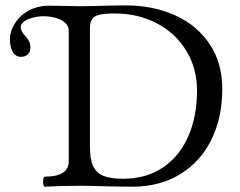

<svg xmlns="http://www.w3.org/2000/svg" viewBox="-20 -686 886 709"><path d="M146 -33.7Q233.9 -33.7 233.9 -90.8V-572.3Q233.9 -589.8 220.2 -602.1Q206.5 -614.3 185.3 -620.1Q164.1 -626 140.6 -626Q120.6 -626 101.1 -620.8Q81.5 -615.7 69.1 -606.7Q56.6 -597.7 56.6 -586.9Q56.6 -578.1 61 -569.6Q65.4 -561 74.2 -551.8Q83.5 -542 87.9 -532.2Q92.3 -522.5 92.3 -510.3Q92.3 -494.6 82.8 -485.4Q73.2 -476.1 57.1 -476.1Q37.6 -476.1 27.1 -494.4Q16.6 -512.7 16.6 -541.5Q16.6 -569.3 32.7 -595.9Q48.8 -622.6 71.8 -638.2Q91.3 -651.9 114 -658.4Q136.7 -665 160.2 -665Q178.7 -665 216.8 -664.1Q253.9 -663.1 272.9 -663.1Q294.4 -663.1 315.9 -663.6Q337.4 -664.1 358.9 -664.6Q402.3 -666 444.8 -666Q544.9 -666 625.7 -629.9Q706.5 -593.8 753.7 -523.9Q800.8 -454.1 800.8 -356.9Q800.8 -252.9 761 -171.1Q721.2 -89.4 645.8 -43Q570.3 3.4 468.3 3.4Q443.8 3.4 419.4 2.9Q395 2.4 370.6 2Q346.2 1 321.8 0.5Q297.4 0 272.9 0Q205.6 0 146 3.4Q141.6 3.4 139.9 -5.9Q138.2 -15.1 139.9 -24.4Q141.6 -33.7 146 -33.7ZM707.5 -351.1Q707.5 -434.1 667.7 -499Q627.9 -564 558.8 -600.1Q489.7 -636.2 404.8 -636.2Q366.7 -636.2 347.2 -631.6Q327.6 -627 319.8 -615Q312 -603 312 -579.6V-145.5Q312 -99.1 323.5 -73.5Q335 -47.9 361.1 -36.9Q387.2 -25.9 434.6 -25.9Q520 -25.9 581.5 -67.4Q643.1 -108.9 675.3 -182.6Q707.5 -256.3 707.5 -351.1Z"/></svg>

Font: Junicode Two Beta VF
Style: Regular
Weight: 400
Designer: Peter S. Baker
Foundry: Briery Creek Software
Version: Version 1.031 beta; ttfautohint (v1.8.1.43-b0c9)